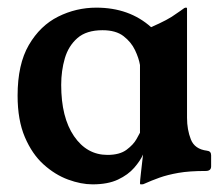

<svg xmlns="http://www.w3.org/2000/svg" viewBox="-20 -471 585 502"><path d="M469 -163Q469 -132 479 -106.5Q489 -81 521 -77Q532 -76 532 -65V-36Q532 -24 518 -24Q475 -24 446.5 -19Q418 -14 397 -6.5Q376 1 356 10Q355 11 350 11H348Q346 11 346 8Q346 3 348.5 -19Q351 -41 354 -67Q347 -51 331 -32.5Q315 -14 288.5 -1.5Q262 11 222 11Q192 11 158 -1.5Q124 -14 94 -41Q64 -68 45 -112.5Q26 -157 26 -221Q26 -303 55.5 -353.5Q85 -404 132 -427.5Q179 -451 232 -451Q318 -451 375 -400Q398 -410 414 -418.5Q430 -427 442 -436Q447 -439 451.5 -442.5Q456 -446 462 -450Q464 -451 465 -451Q466 -451 466 -451H467Q469 -451 469 -449ZM346 -301Q343 -319 333 -340Q323 -361 303 -376.5Q283 -392 248 -392Q206 -392 182.5 -371.5Q159 -351 149.5 -318.5Q140 -286 140 -249Q140 -164 173.5 -115Q207 -66 261 -66Q293 -66 311 -79.5Q329 -93 337 -107.5Q345 -122 346 -124Z"/></svg>

Font: Young Serif
Style: Regular
Weight: 400
Designer: Bastien Sozeau
Foundry: NBR — Bastien Sozeau
Version: Version 3.004; ttfautohint (v1.8.4.7-5d5b);gftools[0.9.33]